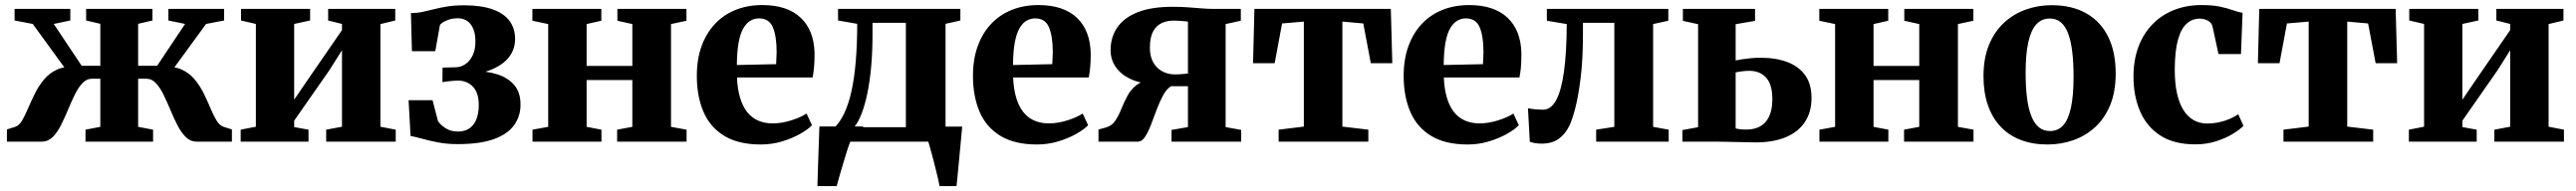

<svg xmlns="http://www.w3.org/2000/svg" viewBox="-20 -574 10423 774"><path d="M8 0V-49.5L41.5 -60Q58 -65.5 70 -86.5Q82 -107.5 94.2 -136.5Q106.5 -165.5 121.8 -196Q137 -226.5 158.5 -252.2Q180 -278 211.2 -292.2Q242.5 -306.5 287 -302L280 -246.5L112.5 -477L39 -491V-538H264.5V-491L197.5 -477L310.5 -307.5H386V-477.5L328.5 -491V-538H597V-491L539 -477.5V-307.5H616L729 -477L661.5 -491V-538H887V-491L814 -477L646 -246.5L639.5 -302Q684 -306.5 715.2 -292.2Q746.5 -278 767.8 -252.2Q789 -226.5 804.2 -195.8Q819.5 -165 831.5 -136Q843.5 -107 856 -86.2Q868.5 -65.5 885 -60L918.5 -49.5V0H775.5Q751 0 732.2 -18.2Q713.5 -36.5 698.5 -65.8Q683.5 -95 670 -127.5Q656.5 -160 642.5 -189Q628.5 -218 611.5 -236.5Q594.5 -255 572 -255H539V-60L599.5 -48.5V0H326V-48.5L386 -60V-255H352.5Q330 -255 313 -236.5Q296 -218 282 -189Q268 -160 254.5 -127.5Q241 -95 226.2 -65.8Q211.5 -36.5 192.8 -18.2Q174 0 149.5 0Z M954 0V-48.5L1015.5 -60.5V-477L955.5 -491V-538H1235V-491L1170.5 -477V-170L1221.5 -245L1364 -452V-477L1308 -491V-538H1579.5V-491L1519.5 -476.5V-60.5L1581.5 -48.5V0H1300V-48.5L1364 -60.5V-370.5L1313 -289.5L1170.5 -85V-59L1228.5 -48.5V0Z M1831.5 10Q1789.5 10 1753.8 3.2Q1718 -3.5 1689.8 -11.5Q1661.5 -19.5 1641.5 -23L1633.5 -168H1730.5L1752.5 -83Q1763.5 -67 1784 -54Q1804.5 -41 1833 -41Q1861.5 -41 1880.2 -54.2Q1899 -67.5 1908.2 -91.5Q1917.5 -115.5 1917.5 -148Q1917.5 -198 1893.8 -222.8Q1870 -247.5 1833 -247.5Q1826.5 -247.5 1814 -246.5Q1801.5 -245.5 1789.2 -244Q1777 -242.5 1770.5 -241L1771 -300L1827.5 -301.5Q1846.5 -302.5 1864 -314.5Q1881.5 -326.5 1892.8 -349.5Q1904 -372.5 1904 -406Q1904 -437 1895 -458Q1886 -479 1870 -489.5Q1854 -500 1833 -500Q1807.5 -500 1787.5 -491.2Q1767.5 -482.5 1760.5 -473L1741.5 -366.5H1647L1643 -521Q1667.5 -521 1690 -525.8Q1712.5 -530.5 1736.8 -536.8Q1761 -543 1790.2 -547.8Q1819.5 -552.5 1857.5 -552.5Q1928 -552.5 1974 -536Q2020 -519.5 2042.2 -489Q2064.5 -458.5 2064.5 -416.5Q2064.5 -378.5 2044.5 -349Q2024.5 -319.5 1986 -299.8Q1947.5 -280 1891.5 -272L1894 -287Q1949 -286.5 1992.5 -272.8Q2036 -259 2061.2 -229.2Q2086.5 -199.5 2086.5 -150Q2086.5 -103 2060.5 -66.8Q2034.5 -30.5 1978.5 -10.2Q1922.5 10 1831.5 10Z M2135 0V-48.5L2198.5 -60V-476.5L2134.5 -490V-538H2413.5V-490L2354 -476.5V-307H2539V-476.5L2478.5 -490V-538H2758V-490L2695.5 -476.5V-60L2758.5 -48.5V0H2477.5V-48.5L2539 -60V-249.5H2354V-60L2414 -48.5V0Z M3059 11.5Q2968.5 11.5 2911 -23.5Q2853.5 -58.5 2826.8 -121.2Q2800 -184 2800 -266.5Q2800 -334 2819.2 -387Q2838.5 -440 2873.5 -477.2Q2908.5 -514.5 2957.2 -534Q3006 -553.5 3065 -553.5Q3166 -553.5 3220.2 -502.2Q3274.5 -451 3276.5 -357.5Q3276.5 -324 3274.2 -300Q3272 -276 3268.5 -260H2962.5Q2964.5 -213.5 2974.8 -178.8Q2985 -144 3003 -120.8Q3021 -97.5 3047.2 -85.8Q3073.5 -74 3107.5 -74Q3144 -74 3183 -86.5Q3222 -99 3244 -114L3266 -66.5Q3251 -50.5 3219.2 -32.2Q3187.5 -14 3145.8 -1.2Q3104 11.5 3059 11.5ZM2962 -310.5 3121 -314Q3121.5 -326 3122 -338Q3122.5 -350 3123 -362.5Q3123 -427 3107.8 -463.2Q3092.5 -499.5 3052 -499.5Q3033 -499.5 3017 -490.2Q3001 -481 2988.5 -459.8Q2976 -438.5 2969.2 -402Q2962.5 -365.5 2962 -310.5Z M3335.5 0V-54L3356 -56Q3379.5 -78.5 3397 -115.8Q3414.5 -153 3426 -205.2Q3437.5 -257.5 3443.2 -325.5Q3449 -393.5 3449 -477.5L3371.5 -491V-538H3866.5V-491L3806.5 -477.5V0ZM3436.5 -58.5H3646V-481.5H3511V-436.5Q3511 -367 3505.8 -306.8Q3500.5 -246.5 3490.5 -197.8Q3480.5 -149 3466.8 -113.5Q3453 -78 3436.5 -58.5ZM3288 180Q3289 149 3290.2 108.8Q3291.5 68.5 3293 24.5Q3294.5 -19.5 3296 -61.5H3474.5L3422 -2Q3416.5 10 3408.5 35Q3400.5 60 3392 89.2Q3383.5 118.5 3376.2 143.2Q3369 168 3366 180ZM3782 180Q3779.5 163.5 3773.2 137.8Q3767 112 3760 84.5Q3753 57 3746.5 33.8Q3740 10.5 3736.5 -1L3706 -61H3874Q3872.5 -45.5 3870.2 -20.8Q3868 4 3865.2 33Q3862.5 62 3859.8 90.5Q3857 119 3854.8 142.5Q3852.5 166 3851 180Z M4176.5 11.5Q4086 11.5 4028.5 -23.5Q3971 -58.5 3944.2 -121.2Q3917.5 -184 3917.5 -266.5Q3917.5 -334 3936.8 -387Q3956 -440 3991 -477.2Q4026 -514.5 4074.8 -534Q4123.5 -553.5 4182.5 -553.5Q4283.5 -553.5 4337.8 -502.2Q4392 -451 4394 -357.5Q4394 -324 4391.8 -300Q4389.5 -276 4386 -260H4080Q4082 -213.5 4092.2 -178.8Q4102.5 -144 4120.5 -120.8Q4138.5 -97.5 4164.8 -85.8Q4191 -74 4225 -74Q4261.5 -74 4300.5 -86.5Q4339.5 -99 4361.5 -114L4383.5 -66.5Q4368.5 -50.5 4336.8 -32.2Q4305 -14 4263.2 -1.2Q4221.5 11.5 4176.5 11.5ZM4079.5 -310.5 4238.5 -314Q4239 -326 4239.5 -338Q4240 -350 4240.5 -362.5Q4240.5 -427 4225.2 -463.2Q4210 -499.5 4169.5 -499.5Q4150.5 -499.5 4134.5 -490.2Q4118.5 -481 4106 -459.8Q4093.5 -438.5 4086.8 -402Q4080 -365.5 4079.5 -310.5Z M4425.5 0V-49L4459 -58.5Q4481 -65.5 4494.2 -86Q4507.5 -106.5 4518.2 -133.2Q4529 -160 4542.8 -185.8Q4556.5 -211.5 4579 -229Q4601.5 -246.5 4638.5 -248.5L4642 -233.5Q4590.5 -236.5 4553 -254.8Q4515.5 -273 4495 -303Q4474.5 -333 4474.5 -370.5Q4474.5 -424 4502.2 -463.8Q4530 -503.5 4585.5 -525Q4641 -546.5 4725 -546.5Q4756.5 -546.5 4785.8 -544.5Q4815 -542.5 4841.5 -540.2Q4868 -538 4889 -538H5001.5V-490L4940 -476.5V-59L5003 -47.5V0H4721V-47.5L4787.5 -59V-224.5H4719Q4701 -213.5 4687 -187.8Q4673 -162 4661.2 -130.5Q4649.5 -99 4638.2 -69.2Q4627 -39.5 4614.2 -20Q4601.5 -0.5 4586 0ZM4734 -272.5Q4742.5 -272.5 4752.5 -273Q4762.5 -273.5 4772 -274.5Q4781.5 -275.5 4787.5 -276V-486.5Q4781 -487.5 4771.2 -488.2Q4761.5 -489 4750.8 -489.8Q4740 -490.5 4729.5 -490.5Q4702.5 -490.5 4680.8 -480.2Q4659 -470 4646.2 -446Q4633.5 -422 4633.5 -380.5Q4633.5 -345.5 4647 -321.5Q4660.5 -297.5 4683.5 -285Q4706.5 -272.5 4734 -272.5Z M5154.5 0V-48.5L5256.5 -61V-486.5L5168.5 -479L5138.5 -318H5051L5056.5 -538H5608.5L5614.5 -318H5527.5L5497 -479L5412.5 -486.5V-61L5517.5 -48.5V0Z M5919.5 11.5Q5829 11.5 5771.5 -23.5Q5714 -58.5 5687.2 -121.2Q5660.5 -184 5660.5 -266.5Q5660.5 -334 5679.8 -387Q5699 -440 5734 -477.2Q5769 -514.5 5817.8 -534Q5866.5 -553.5 5925.5 -553.5Q6026.5 -553.5 6080.8 -502.2Q6135 -451 6137 -357.5Q6137 -324 6134.8 -300Q6132.5 -276 6129 -260H5823Q5825 -213.5 5835.2 -178.8Q5845.5 -144 5863.5 -120.8Q5881.5 -97.5 5907.8 -85.8Q5934 -74 5968 -74Q6004.5 -74 6043.5 -86.5Q6082.5 -99 6104.5 -114L6126.5 -66.5Q6111.5 -50.5 6079.8 -32.2Q6048 -14 6006.2 -1.2Q5964.5 11.5 5919.5 11.5ZM5822.5 -310.5 5981.5 -314Q5982 -326 5982.5 -338Q5983 -350 5983.5 -362.5Q5983.5 -427 5968.2 -463.2Q5953 -499.5 5912.5 -499.5Q5893.5 -499.5 5877.5 -490.2Q5861.5 -481 5849 -459.8Q5836.5 -438.5 5829.8 -402Q5823 -365.5 5822.5 -310.5Z M6219.5 8Q6203.5 8 6191.5 5.8Q6179.5 3.5 6171 0.5L6163.5 -135.5Q6173.5 -133 6191.5 -131.2Q6209.5 -129.5 6225 -129.5Q6256 -129.5 6277 -167.2Q6298 -205 6309 -282Q6320 -359 6320.5 -476.5L6240 -490V-538H6731.5V-490L6670 -476.5V-60L6733 -48.5V0H6439.5V-48.5L6513 -60V-481.5H6386V-433.5Q6386 -334.5 6377 -260.8Q6368 -187 6355.5 -137.8Q6343 -88.5 6330.5 -63.5Q6314 -29.5 6287 -10.8Q6260 8 6219.5 8Z M6788.5 0V-47L6852 -58.5V-476L6790.5 -489.5V-538H7082.5V-489.5L7004 -476V-329Q7016 -331.5 7031.5 -334Q7047 -336.5 7065.8 -338.2Q7084.5 -340 7105.5 -340Q7167 -340 7213.2 -322.5Q7259.5 -305 7285.2 -269.2Q7311 -233.5 7311 -177.5Q7311 -119.5 7284 -79.2Q7257 -39 7206.8 -18Q7156.5 3 7086 3Q7076.5 3 7055 2.5Q7033.5 2 7007.8 1.5Q6982 1 6959 0.5Q6936 0 6923 0ZM7046.5 -49Q7099.5 -49 7126 -80.8Q7152.5 -112.5 7152.5 -172.5Q7152.5 -231.5 7127.5 -259.2Q7102.5 -287 7059.5 -287Q7044.5 -287 7029.5 -285Q7014.5 -283 7004 -280.5V-53.5Q7012 -51.5 7023.2 -50.2Q7034.5 -49 7046.5 -49Z M7343 0V-48.5L7406.5 -60V-476.5L7342.5 -490V-538H7621.5V-490L7562 -476.5V-307H7747V-476.5L7686.5 -490V-538H7966V-490L7903.5 -476.5V-60L7966.5 -48.5V0H7685.5V-48.5L7747 -60V-249.5H7562V-60L7622 -48.5V0Z M8007 -265Q8007 -338.5 8029.5 -392.8Q8052 -447 8090.8 -482.5Q8129.5 -518 8179 -535.5Q8228.5 -553 8282.5 -553Q8364.5 -553 8422.5 -520.2Q8480.5 -487.5 8511.2 -425.8Q8542 -364 8542 -276.5Q8542 -202 8519.5 -147.8Q8497 -93.5 8458.2 -58.2Q8419.5 -23 8370 -5.8Q8320.5 11.5 8266 11.5Q8205.5 11.5 8157.5 -7Q8109.5 -25.5 8076 -61Q8042.5 -96.5 8024.8 -148Q8007 -199.5 8007 -265ZM8276.5 -43Q8308.5 -43 8329.5 -66.2Q8350.5 -89.5 8361 -138.2Q8371.5 -187 8371.5 -263Q8371.5 -318 8366.5 -361.5Q8361.5 -405 8350.5 -435.8Q8339.5 -466.5 8321 -482.8Q8302.5 -499 8275.5 -499Q8243 -499 8221.2 -475.8Q8199.5 -452.5 8188.5 -403.8Q8177.5 -355 8177.5 -278Q8177.5 -223.5 8182.8 -180Q8188 -136.5 8199.8 -105.8Q8211.5 -75 8230.2 -59Q8249 -43 8276.5 -43Z M8864.5 11Q8778.5 11 8723.2 -24.5Q8668 -60 8641 -122.2Q8614 -184.5 8614 -264Q8614 -329.5 8633.5 -382.8Q8653 -436 8689.5 -474.2Q8726 -512.5 8776.8 -533Q8827.5 -553.5 8890 -553.5Q8934.5 -553.5 8965.5 -546.8Q8996.5 -540 9018 -532.2Q9039.5 -524.5 9055.5 -522L9049 -355H8958L8934 -466Q8931.5 -477 8923.5 -484.2Q8915.5 -491.5 8904.5 -495Q8893.5 -498.5 8882 -498.5Q8852 -498.5 8829.5 -478.5Q8807 -458.5 8794.2 -413.5Q8781.5 -368.5 8781 -293Q8781 -236.5 8790.2 -195.2Q8799.5 -154 8816.8 -127Q8834 -100 8858.2 -86.8Q8882.5 -73.5 8911.5 -73.5Q8937 -73.5 8960.2 -78.5Q8983.5 -83.5 9003.5 -92.2Q9023.5 -101 9038 -111L9059 -64.5Q9046 -50 9017.2 -32.2Q8988.5 -14.5 8949.2 -1.8Q8910 11 8864.5 11Z M9221 0V-48.5L9323 -61V-486.5L9235 -479L9205 -318H9117.5L9123 -538H9675L9681 -318H9594L9563.5 -479L9479 -486.5V-61L9584 -48.5V0Z M9728.5 0V-48.5L9790 -60.5V-477L9730 -491V-538H10009.5V-491L9945 -477V-170L9996 -245L10138.5 -452V-477L10082.5 -491V-538H10354V-491L10294 -476.5V-60.5L10356 -48.5V0H10074.5V-48.5L10138.5 -60.5V-370.5L10087.5 -289.5L9945 -85V-59L10003 -48.5V0Z"/></svg>

Font: Merriweather 60pt ExtraBold
Style: Regular
Weight: 800
Version: Version 2.100